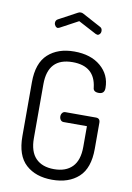

<svg xmlns="http://www.w3.org/2000/svg" viewBox="-102 -1018 746 1087"><g transform="rotate(10 270.5 -474.5)"><path d="M68 -208V-518Q68 -628 124.5 -679.5Q181 -731 275 -731Q370 -731 427 -682.5Q484 -634 484 -558Q484 -524 451 -524Q419 -524 418 -549Q404 -670 276 -670Q134 -670 134 -518V-208Q134 -131 171 -93Q208 -55 276 -55Q344 -55 381 -93Q418 -131 418 -208V-327H284Q273 -327 266.5 -335.5Q260 -344 260 -356Q260 -367 266.5 -375.5Q273 -384 284 -384H460Q484 -384 484 -358V-208Q484 -97 427.5 -45.5Q371 6 276 6Q181 6 124.5 -45.5Q68 -97 68 -208ZM138 -872Q138 -887 151 -894L255 -950Q263 -955 272 -955Q281 -955 289 -950L393 -894Q406 -888 406 -871Q406 -861 400 -854Q394 -847 386 -847Q385 -847 376 -850L272 -905L168 -849L159 -846Q151 -846 144.5 -854Q138 -862 138 -872Z"/></g></svg>

Font: Terminal Dosis
Style: Regular
Weight: 400
Designer: Edgar Tolentino, Pablo Impallari, Igino Marini
Foundry: Edgar Tolentino, Pablo Impallari, Igino Marini
Version: Version 1.007